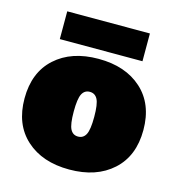

<svg xmlns="http://www.w3.org/2000/svg" viewBox="-104 -771 805 871"><g transform="rotate(15 299.0 -335.5)"><path d="M493.2 -681.2V-550.8H105V-681.2ZM95.9 -440.9Q171.9 -509.8 298.8 -509.8Q425.8 -509.8 502 -440.9Q578.1 -372.1 578.1 -250Q578.1 -127.9 502 -59.1Q425.8 9.8 298.8 9.8Q171.9 9.8 95.9 -59.1Q20 -127.9 20 -250Q20 -372.1 95.9 -440.9ZM298.8 -355Q274.4 -355 262.7 -332.5Q251 -310.1 251 -250Q251 -189.9 262.7 -167.5Q274.4 -145 298.8 -145Q323.7 -145 335.4 -167.5Q347.2 -189.9 347.2 -250Q347.2 -310.1 335.4 -332.5Q323.7 -355 298.8 -355Z"/></g></svg>

Font: Work Sans Black
Style: Regular
Weight: 900
Designer: Wei Huang
Foundry: Wei Huang
Version: Version 2.012